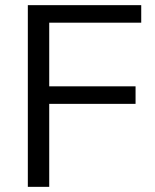

<svg xmlns="http://www.w3.org/2000/svg" viewBox="-20 -725 602 745"><path d="M88 0V-705H528V-637H171V-390H506V-322H171V0Z"/></svg>

Font: Winston
Style: Regular
Weight: 400
Designer: Original fonts by Vernon Adams / Changes by Cristiano Sobral
Foundry: Original fonts by Vernon Adams / Changes by Cristiano Sobral
Version: Version 2.503;July 17, 2020;FontCreator 13.0.0.2655 64-bit